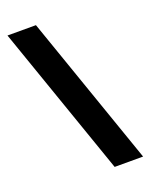

<svg xmlns="http://www.w3.org/2000/svg" viewBox="-149 -857 758 964"><g transform="rotate(-20 229.5 -375.0)"><path d="M165 -777H13L293 27H445Z"/></g></svg>

Font: Bounded
Style: Bold
Weight: 700
Designer: Vlad Churkin
Version: Version 3.0